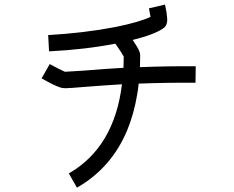

<svg xmlns="http://www.w3.org/2000/svg" viewBox="-20 -786 1040 854"><path d="M850.6 -491.2 849.6 -418Q721.7 -418.9 596.7 -414.1Q594.7 -390.6 590.8 -369.1Q576.2 -280.3 545.9 -207Q476.6 -40 322.3 48.8L286.1 -14.6Q488.3 -130.9 522.5 -411.1Q454.1 -407.2 355.5 -399.4Q288.1 -393.6 271.5 -393.6Q255.9 -393.6 246.1 -397.5Q221.7 -405.3 165 -437.5L201.2 -501Q248 -475.6 268.6 -466.8Q279.3 -466.8 349.6 -471.7Q455.1 -480.5 529.3 -484.4Q530.3 -508.8 530.3 -534.2Q522.5 -549.8 493.2 -591.8Q357.4 -565.4 198.2 -557.6L194.3 -629.9Q357.4 -639.6 494.1 -666Q599.6 -687.5 649.4 -710.9Q646.5 -728.5 642.6 -749L713.9 -765.6Q717.8 -748 720.7 -730.5Q722.7 -714.8 723.6 -704.1Q725.6 -671.9 705.1 -659.2Q665 -631.8 570.3 -608.4Q582 -590.8 588.9 -579.1Q603.5 -554.7 603.5 -541Q603.5 -513.7 602.5 -487.3Q724.6 -492.2 850.6 -491.2Z"/></svg>

Font: irohakakuC Regular
Style: Regular
Weight: 400
Designer: [Source Han Sans]
Ryoko NISHIZUKA Ë•øÂ°öÊ∂ºÂ≠ê (kana & ideographs); Paul D. Hunt (Latin, Greek & Cyrillic); Wenlong ZHAN
Version: Version 1.001.20160904